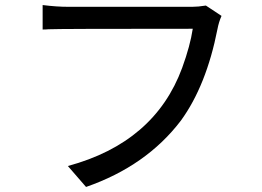

<svg xmlns="http://www.w3.org/2000/svg" viewBox="-20 -722 1040 761"><path d="M321 19 249 -64Q593 -157 702 -453Q734 -541 744 -608Q206 -608 172 -606Q163 -605 149 -605V-702Q204 -695 251 -695H742Q765 -695 796 -700L858 -659Q847 -634 842 -607Q798 -383 697 -244Q560 -64 321 19Z"/></svg>

Font: LXGW 975 Gothic SC
Style: Regular
Weight: 400
Version: Version 2.01;February 25, 2021